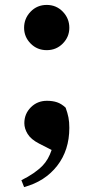

<svg xmlns="http://www.w3.org/2000/svg" viewBox="-20 -572 380 781"><path d="M78 189 67 161Q122 134 154 101Q177 77 190 38L139 12Q106 -5 92.5 -27Q79 -49 79 -71Q79 -109 105.5 -135.5Q132 -162 171 -162Q194 -162 212 -156Q230 -150 247 -134Q255 -112 258.5 -94Q262 -76 262 -52Q262 39 212.5 102.5Q163 166 78 189ZM170 -368Q131 -368 104.5 -395Q78 -422 78 -459Q78 -497 104.5 -524.5Q131 -552 170 -552Q209 -552 235.5 -524.5Q262 -497 262 -459Q262 -422 235.5 -395Q209 -368 170 -368Z"/></svg>

Font: Early Summer Mincho Heavy
Style: Regular
Weight: 900
Designer: GuiWonder
Version: Version 1.002